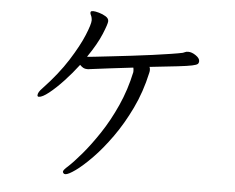

<svg xmlns="http://www.w3.org/2000/svg" viewBox="-54 -795 1107 906"><g transform="rotate(5 500.0 -342.0)"><path d="M565 -468Q565 -473 564.5 -476Q564 -479 563 -482Q507 -476 454 -469Q401 -462 359 -457Q355 -456 352 -456Q349 -456 346 -456Q336 -456 328.5 -460Q321 -464 312 -473Q281 -432 245 -393.5Q209 -355 178 -330.5Q147 -306 131 -306Q124 -306 124 -313Q124 -327 144 -347Q215 -422 260 -493Q305 -564 326.5 -616.5Q348 -669 348 -687Q348 -689 347.5 -692Q347 -695 347 -696Q346 -704 342.5 -710.5Q339 -717 339 -722Q339 -726 340 -727Q341 -731 352 -731Q361 -731 379 -726Q397 -721 411.5 -712Q426 -703 426 -690Q426 -677 405.5 -627.5Q385 -578 341 -514Q349 -514 379.5 -517.5Q410 -521 454.5 -526Q499 -531 549.5 -537Q600 -543 648 -549.5Q696 -556 734 -562Q772 -568 790 -572Q796 -574 801 -576.5Q806 -579 815 -579Q832 -579 851 -566Q870 -553 870 -539Q870 -531 865 -526Q860 -521 839 -516.5Q818 -512 771 -506.5Q724 -501 639 -492Q642 -486 642 -477Q642 -474 641.5 -470.5Q641 -467 640 -463Q620 -372 582.5 -294Q545 -216 500 -153Q455 -90 411.5 -45.5Q368 -1 334.5 23Q301 47 287 47Q281 47 278 43Q275 39 275 36Q275 28 297 9Q322 -14 359.5 -58Q397 -102 438 -163.5Q479 -225 513 -300.5Q547 -376 565 -461Z"/></g></svg>

Font: Moon Stars Kai T
Style: Regular
Weight: 400
Designer: GuiWonder
Version: Version 1.101